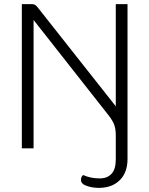

<svg xmlns="http://www.w3.org/2000/svg" viewBox="-20 -720 725 932"><path d="M599 -700V51Q599 118 561 155Q523 192 460 192Q429 192 401 182.5Q373 173 373 153Q373 145 376.5 138Q380 131 385 130Q419 146 464 146Q501 146 521.5 123.5Q542 101 542 55V-64Q542 -92 535 -112.5Q528 -133 508 -159L143 -623V0H86V-700H133Q143 -700 149 -697Q155 -694 163 -684L542 -204V-700Z"/></svg>

Font: Krub Light
Style: Regular
Weight: 300
Designer: Ekaluck Peanpanawate
Foundry: Cadson Demak Co.,Ltd.
Version: Version 1.000; ttfautohint (v1.6)